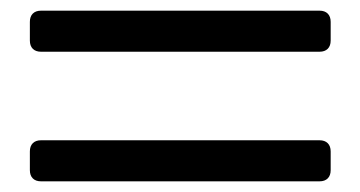

<svg xmlns="http://www.w3.org/2000/svg" viewBox="-20 -549 675 360"><path d="M579 -452H57Q47 -452 41.5 -457.5Q36 -463 36 -473V-508Q36 -518 41.5 -523.5Q47 -529 57 -529H579Q589 -529 594.5 -523.5Q600 -518 600 -508V-473Q600 -463 594.5 -457.5Q589 -452 579 -452ZM579 -209H57Q47 -209 41.5 -214.5Q36 -220 36 -230V-265Q36 -275 41.5 -280.5Q47 -286 57 -286H579Q589 -286 594.5 -280.5Q600 -275 600 -265V-230Q600 -220 594.5 -214.5Q589 -209 579 -209Z"/></svg>

Font: Shippori Mincho B1 ExtraBold
Style: Regular
Weight: 800
Designer: FONTDASU
Foundry: FONTDASU / Google Inc. / but / Adobe
Version: Version 3.110; ttfautohint (v1.8.3)